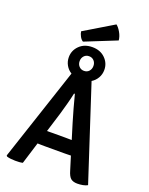

<svg xmlns="http://www.w3.org/2000/svg" viewBox="-197 -1202 1016 1309"><g transform="rotate(20 311.0 -548.0)"><path d="M236 -156.5Q229 -156.5 213 -156.8Q197 -157 185 -157.5L136 1Q124 4 110 4.8Q96 5.5 81.5 5.5Q65.5 5.5 48.5 3.5Q31.5 1.5 20 -2.5L15.5 -9L239.5 -684Q213.5 -700 198.8 -726.2Q184 -752.5 184 -783.5Q184 -832.5 219.5 -867.5Q255 -902.5 312.5 -902.5Q370.5 -902.5 406 -867.5Q441.5 -832.5 441.5 -783.5Q441.5 -752 426.5 -725.8Q411.5 -699.5 385.5 -683.5L606 -8Q593 0 572.5 3.8Q552 7.5 532.5 7.5Q502.5 7.5 485.5 -6.2Q468.5 -20 457 -60.5L427 -157.5Q415 -157 398.5 -156.8Q382 -156.5 375 -156.5ZM262.5 -783.5Q262.5 -761 276.5 -745.8Q290.5 -730.5 312.5 -730.5Q335 -730.5 348.8 -745.8Q362.5 -761 362.5 -783.5Q362.5 -806 348.8 -821.2Q335 -836.5 312.5 -836.5Q290.5 -836.5 276.5 -821.2Q262.5 -806 262.5 -783.5ZM260 -399.5 216.5 -259Q227.5 -259 241.8 -259.2Q256 -259.5 262.5 -259.5H352Q358 -259.5 371.5 -259.2Q385 -259 396 -259L361.5 -371.5Q348.5 -414.5 334 -466.5Q319.5 -518.5 308.5 -562H302.5Q295 -525 282.2 -478.5Q269.5 -432 260 -399.5ZM413 -1104Q429.5 -1092 446 -1063.5Q462.5 -1035 465 -1006.5L238.5 -915.5Q224.5 -923.5 214.5 -942.2Q204.5 -961 202.5 -977.5Z"/></g></svg>

Font: Signika Negative SemiBold
Style: Regular
Weight: 600
Designer: Anna Giedryś
Foundry: Anna Giedryś
Version: Version 2.000; ttfautohint (v1.8.3) -l 8 -r 50 -G 200 -x 9 -